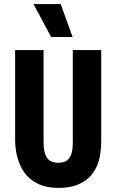

<svg xmlns="http://www.w3.org/2000/svg" viewBox="-20 -905 569 939"><path d="M268 14Q211 14 172.5 -3Q134 -20 110.5 -47Q87 -74 75 -105.5Q63 -137 58.5 -165.5Q54 -194 54 -214V-660H193V-211Q193 -172 201.5 -149.5Q210 -127 226 -118Q242 -109 266 -109Q288 -109 304 -118Q320 -127 328 -149Q336 -171 336 -211V-660H475V-214Q475 -98 420.5 -42Q366 14 268 14ZM230 -724 144 -885H277L335 -724Z"/></svg>

Font: Bricolage Grotesque Condensed
Style: Bold
Weight: 700
Width: 3
Designer: Mathieu Triay
Foundry: Atelier Triay
Version: Version 1.001;gftools[0.9.33.dev8+g029e19f]